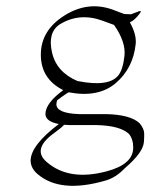

<svg xmlns="http://www.w3.org/2000/svg" viewBox="-20 -365 482 615"><path d="M185.5 34.7Q174.3 46.4 152.3 62Q82.5 112.8 128.9 153.3Q200.7 216.3 322.3 183.6Q406.7 161.1 406.7 107.9Q406.7 80.6 393.1 64Q364.7 37.1 287.6 35.6H202.1Q193.4 35.2 185.5 34.7ZM78.1 149.9Q78.1 100.6 168.5 32.2Q125.5 24.4 125.5 -0.5Q126.5 -35.2 182.6 -76.2Q110.8 -112.3 110.8 -189.9Q110.8 -267.6 186.3 -315.2Q261.7 -362.8 341.3 -334L377.4 -320.3Q378.4 -320.3 383.8 -319.8Q389.2 -319.3 399.9 -319.3L424.3 -328.6Q436 -333 427.2 -321.3Q410.6 -299.3 396 -293.5Q418 -253.9 414.6 -223.6Q406.2 -146 350.6 -98.6Q294.9 -51.3 200.2 -69.3Q199.2 -69.3 189 -62.5Q178.7 -55.7 163.1 -43.9Q161.1 -38.1 160.6 -31.2Q160.6 -2 233.4 0.5H318.8Q397.5 2 427.2 29.8Q441.9 47.4 441.9 63.7Q441.9 80.1 440.9 90.3Q438 124 380.4 173.3Q351.1 204.1 317.9 213.4Q173.3 255.4 100.1 192.4Q78.6 173.8 78.1 149.9ZM345.2 -285.2 308.1 -298.8Q233.9 -325.7 170.9 -286.6Q132.3 -260.7 146.5 -197.5Q160.6 -134.3 228 -105.5Q228 -105.5 228.5 -105.5Q229.5 -105 231 -105Q328.6 -85.9 358.9 -123.5Q374 -142.1 378.7 -186.5Q383.3 -231 345.2 -285.2Z"/></svg>

Font: ML-NILA05
Style: Regular
Weight: 400
Designer: CLT@C-DIT
Version: Version ML-NILA05 1.0